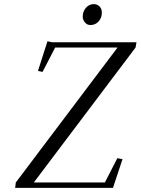

<svg xmlns="http://www.w3.org/2000/svg" viewBox="-20 -906 678 926"><path d="M53.2 0 56.2 -25.9 546.9 -676.8H246.1L185.1 -559.1L163.1 -564L209 -707L231 -702.1H638.2L633.8 -676.8L143.1 -25.9H485.8L545.9 -143.1L570.8 -138.2L524.9 0ZM378.9 -826.2Q378.9 -850.1 394.3 -868.2Q409.7 -886.2 432.1 -886.2Q448.2 -886.2 459.7 -875.2Q471.2 -864.3 471.2 -845.2Q471.2 -820.3 455.6 -802.7Q439.9 -785.2 416 -785.2Q400.4 -785.2 389.6 -797.9Q378.9 -810.5 378.9 -826.2Z"/></svg>

Font: Dehuti
Style: Italic
Weight: 400
Version: Version 1.2